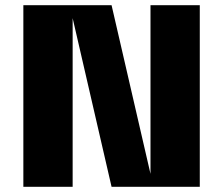

<svg xmlns="http://www.w3.org/2000/svg" viewBox="-20 -720 860 740"><path d="M560 -700H750V0H410L260 -650V0H70V-700H410L560 -50Z"/></svg>

Font: Fivo Sans Modern Heavy
Style: Regular
Weight: 900
Designer: Alexander Slobzheninov
Foundry: Alexander Slobzheninov
Version: 1.0